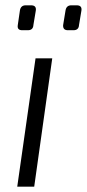

<svg xmlns="http://www.w3.org/2000/svg" viewBox="-20 -704 327 724"><path d="M77 -684H97Q118 -684 115 -664L106 -610Q105 -590 85 -590H64Q44 -590 47 -609L55 -664Q58 -684 77 -684ZM249 -684H269Q290 -684 287 -664L278 -610Q277 -590 257 -590H236Q217 -590 218 -609L227 -664Q230 -684 249 -684ZM109 0H45L114 -484H177Z"/></svg>

Font: Exo 2.0 Light
Style: Italic
Weight: 300
Italic angle: -8°
Designer: Natanael Gama
Version: Version 1.001;PS 001.001;hotconv 1.0.70;makeotf.lib2.5.58329